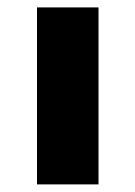

<svg xmlns="http://www.w3.org/2000/svg" viewBox="-20 -485 356 505"><path d="M77.3 0V-465.5H239.1V0Z"/></svg>

Font: Spartan ExtBd
Style: Regular
Weight: 800
Designer: Matt Bailey, Mirko Velimirovic
Foundry: Matt Bailey
Version: Version 1.005